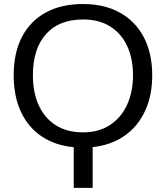

<svg xmlns="http://www.w3.org/2000/svg" viewBox="-20 -718 818 946"><path d="M343.3 207.5V7.3Q251 -1.5 184.6 -46.4Q118.2 -91.3 82.8 -167.7Q47.4 -244.1 47.4 -347.2Q47.4 -457.5 88.1 -535.9Q128.9 -614.3 205.3 -656.2Q281.7 -698.2 389.2 -698.2Q494.6 -698.2 571 -655.5Q647.5 -612.8 688.7 -534.2Q730 -455.6 730 -347.2Q730 -246.6 694.3 -170.4Q658.7 -94.2 593 -48.6Q527.3 -2.9 436.5 6.8V207.5ZM388.2 -65.9Q466.8 -65.9 522 -102.1Q577.1 -138.2 606.2 -201.9Q635.3 -265.6 635.3 -348.1Q635.3 -429.2 606.7 -491Q578.1 -552.7 523.2 -587.4Q468.3 -622.1 389.2 -622.1Q271 -622.1 206.5 -549.8Q142.1 -477.5 142.1 -347.2Q142.1 -261.2 171.4 -198Q200.7 -134.8 255.9 -100.3Q311 -65.9 388.2 -65.9Z"/></svg>

Font: Arimo Nerd Font
Style: Regular
Weight: 400
Designer: Steve Matteson
Foundry: Monotype Imaging Inc.
Version: Version 1.33;Nerd Fonts 3.2.1